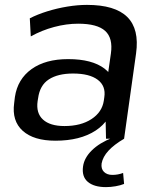

<svg xmlns="http://www.w3.org/2000/svg" viewBox="-20 -568 640 786"><path d="M410 -182 434 -349Q443 -412 410.5 -441.5Q378 -471 300 -471Q252 -471 201.5 -457.5Q151 -444 106 -419L102 -493Q133 -509 173 -521.5Q213 -534 255.5 -541Q298 -548 336 -548Q451 -548 501 -498.5Q551 -449 537 -349L488 0H414ZM207 8Q118 8 73 -32.5Q28 -73 38 -146L41 -171Q52 -244 109 -285Q166 -326 259 -326Q357 -326 408 -287Q459 -248 449 -175L445 -149Q435 -75 371.5 -33.5Q308 8 207 8ZM244 -52Q311 -52 354.5 -80.5Q398 -109 405 -156L407 -170Q414 -216 380 -241.5Q346 -267 279 -267Q217 -267 180 -243Q143 -219 136 -166L134 -154Q127 -105 156 -78.5Q185 -52 244 -52ZM414 198Q365 198 339.5 176.5Q314 155 320 113Q325 78 356 47.5Q387 17 440 -4L488 0Q447 24 424 49Q401 74 396 101Q393 123 405.5 135.5Q418 148 440 148Q463 148 484 140L488 185Q473 191 453 194.5Q433 198 414 198Z"/></svg>

Font: Pathway Extreme 28pt Medium
Style: Italic
Weight: 500
Italic angle: -8°
Designer: Eduardo Rodriguez Tunni
Foundry: Eduardo Rodriguez Tunni
Version: Version 1.001;gftools[0.9.26]